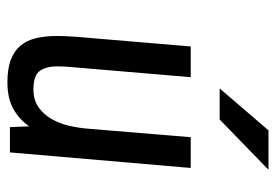

<svg xmlns="http://www.w3.org/2000/svg" viewBox="-136 -620 762 531"><g transform="rotate(90 245.5 -354.0)"><path d="M193 -500 165 -170Q164 -159 163.5 -149.5Q163 -140 163 -131Q163 -102 175 -83.5Q187 -65 227 -65Q256 -65 276 -79Q296 -93 308.5 -115Q321 -137 327 -162.5Q333 -188 335 -211L359 -500H444L401 0H331L329 -53Q309 -25 280 -9Q251 7 207 7Q169 7 144.5 -2.5Q120 -12 105.5 -29.5Q91 -47 85 -72.5Q79 -98 79 -130Q79 -142 79.5 -154Q80 -166 81 -180L108 -500ZM224 -580 340 -715H449L310 -580Z"/></g></svg>

Font: Share
Style: Italic
Weight: 400
Version: Version 1.002